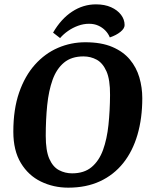

<svg xmlns="http://www.w3.org/2000/svg" viewBox="-20 -855 695 886"><path d="M422.9 -834.9Q463.1 -834.9 492.5 -821.7Q521.8 -808.6 538.4 -786.9Q555 -765.2 555 -739.2Q555 -723.5 535.7 -707.9Q516.4 -692.3 486.8 -682.3Q479.6 -700.3 465.7 -714.5Q451.9 -728.6 433.3 -736.9Q414.7 -745.3 390.6 -745.3Q365.3 -745.3 340.4 -736.2Q315.4 -727.1 294.2 -712.3Q272.9 -697.6 257.3 -679.3L224.9 -704.4Q261.8 -768 312.8 -801.4Q363.8 -834.9 422.9 -834.9ZM295 11Q226.9 11 169 -17.1Q111.1 -45.1 76.3 -102.7Q41.5 -160.3 41.5 -247.2Q41.5 -350.8 68.2 -427.8Q94.9 -504.9 141.3 -556.7Q187.7 -608.5 247.7 -634.3Q307.7 -660 373.5 -660Q447.6 -660 498.2 -638.4Q548.7 -616.8 579.1 -580.4Q609.5 -544.1 623.1 -497.6Q636.6 -451.1 636.6 -402Q636.6 -309.2 614.4 -233.2Q592.3 -157.3 548.8 -102.7Q505.2 -48.1 441.7 -18.6Q378.1 11 295 11ZM312.7 -55.1Q368.4 -55.1 402.9 -84.1Q437.3 -113 455.5 -163.2Q473.6 -213.3 480.5 -278.7Q487.4 -344.2 487.8 -416.5Q488.4 -487.5 471.2 -526.1Q453.9 -564.6 426.1 -579.6Q398.3 -594.7 365.2 -594.7Q309.7 -594.7 275.3 -566Q240.8 -537.3 222.6 -486.6Q204.5 -435.8 197.8 -369.4Q191.1 -303 191.1 -228Q191.1 -159.5 207.7 -121.9Q224.4 -84.4 252.4 -69.8Q280.3 -55.1 312.7 -55.1Z"/></svg>

Font: Faustina Light
Style: Italic
Weight: 300
Italic angle: -8°
Designer: Alfonso Garcia
Foundry: http://www.omnibus-type.com
Version: Version 1.200